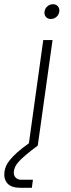

<svg xmlns="http://www.w3.org/2000/svg" viewBox="-61 -690 337 910"><path d="M35 200Q-7 200 -25.5 179.5Q-44 159 -40 125Q-38 111 -32.5 97.5Q-27 84 -14 68Q-1 52 20 33Q41 14 76 -11L144 -500H188L118 0Q83 26 62 44Q41 62 29 75Q17 88 12 98.5Q7 109 5 120Q2 139 12 150.5Q22 162 40 162H95L90 200ZM180 -600Q165 -600 156.5 -610Q148 -620 150 -635Q152 -650 163.5 -660Q175 -670 190 -670Q205 -670 213.5 -660Q222 -650 220 -635Q218 -620 206.5 -610Q195 -600 180 -600Z"/></svg>

Font: Retni Sans Light
Style: Italic
Weight: 300
Italic angle: -8°
Designer: Vitaly Kuzmin
Foundry: ParaType Ltd.
Version: Version 1.00;June 10, 2019;FontCreator 11.5.0.2425 64-bit; t